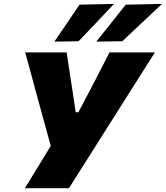

<svg xmlns="http://www.w3.org/2000/svg" viewBox="-20 -988 870 1008"><path d="M110.5 0Q143 -52.5 176.5 -107.5Q209.5 -162 246.5 -222L165 -518.5Q152 -567.5 140 -612Q127.5 -656 112 -713H330Q336.5 -668.5 341.5 -636Q346.5 -603.5 351 -574Q355.5 -544.5 361 -509L377.5 -398.5H391.5L448.5 -507Q467 -543 483 -573Q498.5 -603 515.5 -636Q532 -669 555 -713H793.5Q752 -647.5 708 -578.5Q664 -509 627 -450.5L485 -226Q451.5 -173.5 413.8 -113.5Q376 -53.5 342 0ZM485.5 -769.5Q525 -818.5 563.5 -867Q601.5 -915 640 -963.5L830.5 -967.5Q776.5 -916.5 724 -867.5Q671.5 -818 622 -771.5ZM265.5 -769.5Q299 -818.5 332 -867Q365 -915 397.5 -963.5L578.5 -967.5Q530.5 -916.5 483.8 -867.2Q437 -818 392.5 -771.5Z"/></svg>

Font: Heraclito ExtraBold
Style: Italic
Weight: 800
Italic angle: -12°
Designer: Kostas Bartsokas (font) & Cristiano Sobral (main changes)
Foundry: Kostas Bartsokas (font) & Cristiano Sobral (main changes)
Version: Version 1.00;July 8, 2020;FontCreator 13.0.0.2655 64-bit